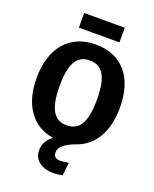

<svg xmlns="http://www.w3.org/2000/svg" viewBox="-199 -1001 1089 1356"><g transform="rotate(20 345.5 -322.5)"><path d="M192 -891V-781H497V-891ZM658 -347C658 -462 631 -552 576 -615C521 -678 444 -710 345 -710C151 -710 33 -572 33 -347C33 -142 126 -12 287 13C245 44 224 82 224 129C224 200 284 246 371 246C394 246 418 243 441 238L452 140C427 145 407 148 391 148C356 148 338 133 338 102C338 63 377 29 456 0C584 -43 658 -168 658 -347ZM345 -103C252 -103 205 -176 205 -347C205 -518 250 -590 345 -590C440 -590 486 -519 486 -347C486 -175 441 -103 345 -103Z"/></g></svg>

Font: Fira Sans
Style: Bold
Weight: 700
Designer: Carrois Corporate & Edenspiekermann AG
Foundry: Carrois Corporate GbR & Edenspiekermann AG
Version: Version 4.203